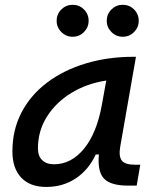

<svg xmlns="http://www.w3.org/2000/svg" viewBox="-20 -755 626 786"><path d="M169.4 10.3Q103 10.3 66.9 -27.8Q30.8 -65.9 30.8 -135.3Q30.8 -223.1 68.1 -294.7Q105.5 -366.2 172.9 -417Q240.2 -467.8 330.6 -495.1Q420.9 -522.5 526.9 -522.5H536.6L472.2 -154.8Q465.3 -115.7 478.3 -98.1Q491.2 -80.6 534.2 -80.6H554.2L539.6 4.9H504.9Q433.1 4.9 405.8 -23.9Q378.4 -52.7 384.8 -122.6H372.1Q342.3 -59.1 289.8 -24.4Q237.3 10.3 169.4 10.3ZM201.2 -82.5Q271.5 -82.5 323.7 -146Q376 -209.5 397 -325.7L415 -425.3Q335 -413.1 271.7 -374.3Q208.5 -335.4 171.9 -277.1Q135.3 -218.8 135.3 -147.5Q135.3 -116.2 152.6 -99.4Q169.9 -82.5 201.2 -82.5ZM277.3 -604.5Q250.5 -604.5 231.2 -623.8Q211.9 -643.1 211.9 -669.9Q211.9 -697.3 231.2 -716.3Q250.5 -735.4 277.3 -735.4Q304.7 -735.4 323.7 -716.3Q342.8 -697.3 342.8 -669.9Q342.8 -643.1 323.7 -623.8Q304.7 -604.5 277.3 -604.5ZM482.4 -604.5Q455.6 -604.5 436.3 -623.8Q417 -643.1 417 -669.9Q417 -697.3 436.3 -716.3Q455.6 -735.4 482.4 -735.4Q509.8 -735.4 528.8 -716.3Q547.9 -697.3 547.9 -669.9Q547.9 -643.1 528.8 -623.8Q509.8 -604.5 482.4 -604.5Z"/></svg>

Font: Cascadia Mono
Style: Italic
Weight: 400
Italic angle: -10°
Monospace: yes
Designer: Aaron Bell
Foundry: Saja Typeworks
Version: Version 2404.023; ttfautohint (v1.8.4)